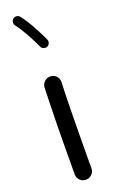

<svg xmlns="http://www.w3.org/2000/svg" viewBox="-176 -911 584 994"><g transform="rotate(-20 116.0 -413.5)"><path d="M122.1 -520Q141.1 -519.5 153.8 -505.4Q166.5 -491.2 165.5 -472.2Q164.1 -438.5 162.8 -390.1Q161.6 -341.8 160.9 -286.9Q160.2 -231.9 159.7 -177.7Q159.2 -123.5 158.9 -77.1Q158.7 -30.8 158.7 0Q158.7 19 145 32.5Q131.3 45.9 112.3 45.9Q93.3 45.9 79.8 32.5Q66.4 19 66.4 0Q66.4 -30.8 66.7 -77.4Q66.9 -124 67.4 -178.5Q67.9 -232.9 68.8 -288.1Q69.8 -343.3 71 -392.3Q72.3 -441.4 73.7 -476.6Q74.7 -495.6 88.9 -508.3Q103 -521 122.1 -520ZM44.9 -867.2Q53.2 -874 64 -872.6Q74.7 -871.1 81.1 -862.8Q105 -833 129.6 -788.3Q154.3 -743.7 171.9 -704.6Q176.3 -695.3 172.4 -684.8Q168.5 -674.3 158.7 -669.9Q149.4 -666 138.9 -669.9Q128.4 -673.8 124.5 -683.1Q107.9 -719.7 84 -762.7Q60.1 -805.7 40 -830.6Q33.7 -838.9 35.2 -849.9Q36.6 -860.8 44.9 -867.2Z"/></g></svg>

Font: Mikhak Medium
Style: Regular
Weight: 500
Designer: Amin Abedi
Version: Version 3.3